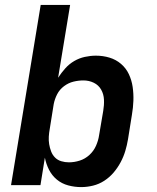

<svg xmlns="http://www.w3.org/2000/svg" viewBox="-20 -755 640 783"><path d="M311 8Q284 8 258 1Q232 -6 212 -22.5Q192 -39 180 -62.5Q168 -86 163 -112L145 0H25L146 -735H266L217 -438Q230 -458 246 -476Q262 -494 282.5 -506Q303 -518 326 -523Q349 -528 371 -528Q400 -528 426.5 -520Q453 -512 473.5 -494.5Q494 -477 505.5 -452.5Q517 -428 521 -400.5Q525 -373 524 -344.5Q523 -316 518 -287L502 -187Q498 -163 491 -139.5Q484 -116 472 -93.5Q460 -71 443.5 -51.5Q427 -32 405.5 -18Q384 -4 359.5 2Q335 8 311 8ZM261 -93Q283 -93 305 -100Q327 -107 344.5 -123Q362 -139 371.5 -160.5Q381 -182 384 -203L401 -303Q405 -326 404 -348.5Q403 -371 392.5 -389.5Q382 -408 362.5 -417.5Q343 -427 320 -427Q300 -427 279.5 -422Q259 -417 241 -403.5Q223 -390 213 -370.5Q203 -351 199 -330L183 -230Q180 -214 179 -198Q178 -182 180.5 -167Q183 -152 188.5 -137.5Q194 -123 204.5 -112.5Q215 -102 230 -97.5Q245 -93 261 -93Z"/></svg>

Font: Iosevka Extended
Style: Bold Italic
Weight: 700
Width: 7
Italic angle: -9°
Monospace: yes
Designer: Belleve Invis
Foundry: Belleve Invis
Version: Version 32.5.0; ttfautohint (v1.8.4)